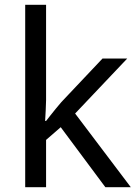

<svg xmlns="http://www.w3.org/2000/svg" viewBox="-20 -780 574 800"><path d="M172 -363Q172 -347 170.5 -321Q169 -295 168 -276H172Q178 -284 190 -299Q202 -314 214.5 -329.5Q227 -345 236 -355L407 -536H510L293 -307L525 0H419L233 -250L172 -197V0H85V-760H172Z"/></svg>

Font: Noto Sans Linear A
Style: Regular
Weight: 400
Designer: Monotype Design Team
Foundry: Monotype Imaging Inc.
Version: Version 2.002; ttfautohint (v1.8.4.7-5d5b)